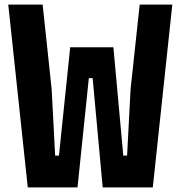

<svg xmlns="http://www.w3.org/2000/svg" viewBox="-20 -820 790 840"><path d="M206 -430 221.3 -139.1H237.9L287.1 -613.1H476.1L519.4 -139.1H536L551.3 -430L591.2 -800H733.9L648.5 0H429.3L385.3 -478.2H368.7L319.1 0H101.5L16.1 -800H166.5Z"/></svg>

Font: Martian Mono sWd Rg
Style: Regular
Weight: 400
Width: 6
Monospace: yes
Designer: Roman Shamin
Foundry: Evil Martians
Version: Version 1.000